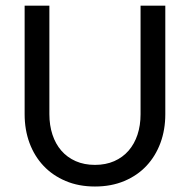

<svg xmlns="http://www.w3.org/2000/svg" viewBox="-20 -662 682 689"><path d="M320.8 -70.3Q359.4 -70.3 389.9 -83.7Q420.4 -97.2 441.4 -121.3Q462.4 -145.5 473.4 -178.7Q484.4 -211.9 484.4 -252V-641.6H573.2V-252Q573.2 -196.3 555.7 -148.9Q538.1 -101.6 505.6 -66.9Q473.1 -32.2 426.3 -12.5Q379.4 7.3 320.8 7.3Q262.2 7.3 215.6 -12.5Q168.9 -32.2 136.2 -66.9Q103.5 -101.6 85.9 -148.9Q68.4 -196.3 68.4 -252V-641.6H157.2V-252.4Q157.2 -212.4 168.2 -179Q179.2 -145.5 200.2 -121.3Q221.2 -97.2 251.7 -83.7Q282.2 -70.3 320.8 -70.3Z"/></svg>

Font: Carlito
Style: Regular
Weight: 400
Designer: Lukasz Dziedzic
Foundry: tyPoland Lukasz Dziedzic
Version: Version 1.104